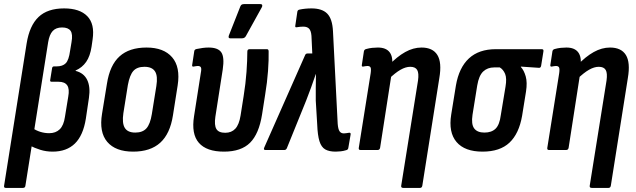

<svg xmlns="http://www.w3.org/2000/svg" viewBox="-30 -732 3106 937"><path d="M-2 185Q-12 185 -10 174L100 -520Q114 -607 158 -649Q202 -691 283 -691Q359 -691 396 -653Q433 -615 422 -540L417 -505Q410 -458 390.5 -430Q371 -402 339 -388V-386Q379 -376 395.5 -342Q412 -308 404 -254L389 -153Q376 -71 335.5 -31.5Q295 8 227 8Q195 8 166.5 -1Q138 -10 115 -22L129 -107Q146 -95 167 -88.5Q188 -82 210 -82Q242 -82 261.5 -101Q281 -120 287 -162L303 -260Q310 -298 298 -315.5Q286 -333 256 -333H222Q213 -333 215 -342L224 -398Q225 -408 234 -408H246Q276 -408 291 -423.5Q306 -439 312 -484L319 -526Q326 -565 314.5 -581.5Q303 -598 273 -598Q243 -598 227 -580.5Q211 -563 205 -526L94 174Q93 185 82 185Z M620 8Q534 8 493.5 -39.5Q453 -87 468 -177L492 -324Q506 -414 553.5 -457Q601 -500 685 -500Q769 -500 810 -452.5Q851 -405 837 -315L814 -169Q800 -79 752 -35.5Q704 8 620 8ZM630 -85Q666 -85 684.5 -105.5Q703 -126 711 -175L733 -312Q741 -361 726.5 -383.5Q712 -406 675 -406Q639 -406 621 -386Q603 -366 594 -317L572 -179Q565 -131 579 -108Q593 -85 630 -85Z M1063 8Q978 8 940.5 -35Q903 -78 917 -165L950 -376Q954 -396 950.5 -403Q947 -410 935 -410Q931 -410 925.5 -409Q920 -408 914 -407Q906 -406 908 -416L918 -482Q919 -491 930 -493Q944 -496 959 -498Q974 -500 988 -500Q1034 -500 1050 -476.5Q1066 -453 1057 -393L1021 -162Q1015 -121 1026 -102.5Q1037 -84 1069 -84Q1100 -84 1118.5 -104Q1137 -124 1144 -168L1159 -263Q1169 -325 1173 -381.5Q1177 -438 1177 -480Q1177 -492 1188 -492H1273Q1281 -492 1281 -481Q1282 -441 1278 -385.5Q1274 -330 1264 -270L1249 -174Q1234 -79 1190.5 -35.5Q1147 8 1063 8ZM1093 -545Q1087 -545 1086 -549.5Q1085 -554 1087 -559L1143 -701Q1146 -708 1150.5 -710Q1155 -712 1161 -712H1241Q1248 -712 1249.5 -707.5Q1251 -703 1248 -697L1170 -556Q1164 -545 1151 -545Z M1608 8Q1576 8 1557 -3Q1538 -14 1529 -43Q1520 -72 1518 -125L1511 -241Q1511 -273 1511 -304Q1511 -335 1512 -370H1511Q1499 -335 1488 -304.5Q1477 -274 1464 -241L1370 -9Q1366 0 1358 0H1265Q1254 0 1260 -13L1459 -463Q1462 -471 1471 -471H1494L1490 -557Q1488 -582 1478.5 -592Q1469 -602 1450 -602Q1435 -602 1418 -599Q1414 -598 1412 -600Q1410 -602 1411 -606L1421 -674Q1422 -683 1431 -685Q1459 -691 1490 -691Q1542 -691 1567 -665.5Q1592 -640 1595 -580L1618 -128Q1620 -102 1627 -91.5Q1634 -81 1648 -81Q1654 -81 1659.5 -82Q1665 -83 1672 -84Q1683 -86 1681 -75L1670 -11Q1669 -1 1659 1Q1646 5 1633 6.5Q1620 8 1608 8Z M1938 185Q1926 185 1928 174L2010 -339Q2015 -375 2006 -390.5Q1997 -406 1972 -406Q1950 -406 1924.5 -391.5Q1899 -377 1867 -346V-413Q1908 -456 1947.5 -478Q1987 -500 2027 -500Q2082 -500 2104.5 -463.5Q2127 -427 2114 -351L2031 174Q2029 185 2020 185ZM1729 0Q1719 0 1721 -11L1779 -375Q1782 -397 1778 -403.5Q1774 -410 1763 -410Q1758 -410 1753 -409Q1748 -408 1742 -407Q1734 -406 1736 -416L1746 -482Q1748 -491 1758 -493Q1772 -497 1786.5 -498.5Q1801 -500 1814 -500Q1854 -500 1871.5 -477Q1889 -454 1883 -411L1880 -395L1881 -372L1825 -11Q1823 0 1813 0Z M2325 8Q2238 8 2198 -39Q2158 -86 2172 -173L2195 -315Q2210 -402 2258.5 -447Q2307 -492 2390 -492H2614Q2624 -492 2622 -481L2611 -412Q2609 -400 2600 -401L2512 -407V-405Q2527 -389 2535.5 -359.5Q2544 -330 2537 -285L2518 -167Q2503 -80 2456.5 -36Q2410 8 2325 8ZM2334 -85Q2369 -85 2388.5 -104Q2408 -123 2414 -170L2437 -309Q2444 -350 2435 -371.5Q2426 -393 2409 -403H2382Q2349 -403 2328 -383Q2307 -363 2299 -315L2276 -172Q2269 -126 2284 -105.5Q2299 -85 2334 -85Z M2858 185Q2846 185 2848 174L2930 -339Q2935 -375 2926 -390.5Q2917 -406 2892 -406Q2870 -406 2844.5 -391.5Q2819 -377 2787 -346V-413Q2828 -456 2867.5 -478Q2907 -500 2947 -500Q3002 -500 3024.5 -463.5Q3047 -427 3034 -351L2951 174Q2949 185 2940 185ZM2649 0Q2639 0 2641 -11L2699 -375Q2702 -397 2698 -403.5Q2694 -410 2683 -410Q2678 -410 2673 -409Q2668 -408 2662 -407Q2654 -406 2656 -416L2666 -482Q2668 -491 2678 -493Q2692 -497 2706.5 -498.5Q2721 -500 2734 -500Q2774 -500 2791.5 -477Q2809 -454 2803 -411L2800 -395L2801 -372L2745 -11Q2743 0 2733 0Z"/></svg>

Font: Sofia Sans Condensed
Style: Bold Italic
Weight: 700
Italic angle: -9°
Version: Version 4.100